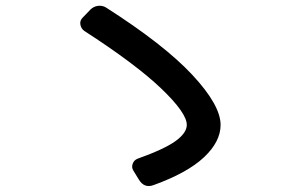

<svg xmlns="http://www.w3.org/2000/svg" viewBox="-20 -692 1040 660"><path d="M269.5 -585.9Q258.8 -593.8 256.3 -607.4Q253.9 -621.1 263.7 -630.9L291 -659.2Q301.8 -669.9 316.9 -671.9Q332 -673.8 344.7 -666Q544.9 -538.1 641.6 -434.1Q738.3 -330.1 738.3 -262.7Q738.3 -205.1 681.2 -151.4Q624 -97.7 507.8 -55.7Q475.6 -43.9 457 -75.2L438.5 -105.5Q431.6 -116.2 436 -128.9Q440.4 -141.6 453.1 -146.5Q545.9 -179.7 584 -207.5Q622.1 -235.4 622.1 -262.7Q622.1 -303.7 534.2 -387.7Q446.3 -471.7 269.5 -585.9Z"/></svg>

Font: Rounded-L Mgen+ 1m medium
Style: Regular
Weight: 500
Designer: [Source Han Sans]
Ryoko NISHIZUKA  (kana & ideographs); Paul D. Hunt (Latin, Greek & Cyrillic); Wenlong ZHANG  (bopomofo
Version: Version 1.059.20150602